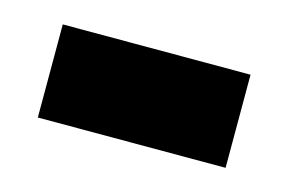

<svg xmlns="http://www.w3.org/2000/svg" viewBox="-35 -393 361 241"><g transform="rotate(15 145.5 -272.5)"><path d="M24 -212V-333H268V-212Z"/></g></svg>

Font: Noto Serif Lao SemiCondensed Black
Style: Regular
Weight: 900
Width: 4
Designer: Monotype Design Team
Foundry: Monotype Imaging Inc.
Version: Version 2.003; ttfautohint (v1.8.4.7-5d5b)